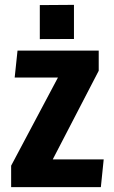

<svg xmlns="http://www.w3.org/2000/svg" viewBox="-20 -771 470 791"><path d="M407.2 -114.3 395.5 0H25.9V-88.4L218.8 -451.7H40.5L52.2 -562.5H386.7V-479.5L197.3 -114.3ZM284.7 -751V-610.4L144 -609.9V-750Z"/></svg>

Font: Francois One
Style: Regular
Weight: 400
Designer: Vernon Adams
Foundry: vernon adams
Version: Version 1.000